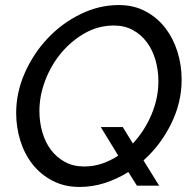

<svg xmlns="http://www.w3.org/2000/svg" viewBox="-20 -735 760 760"><path d="M488 -54Q443 -26 394.5 -10.5Q346 5 295 5Q235 5 188 -19.5Q141 -44 109 -84.5Q77 -125 60.5 -178Q44 -231 44 -288Q44 -369 78 -446Q112 -523 168.5 -583Q225 -643 298.5 -679Q372 -715 450 -715Q510 -715 556.5 -690Q603 -665 634.5 -624Q666 -583 682.5 -530Q699 -477 699 -420Q699 -329 657.5 -245Q616 -161 548 -100L610 0H522ZM313 -76Q350 -76 384 -87.5Q418 -99 448 -119L379 -232H466L506 -167Q553 -218 580 -282.5Q607 -347 607 -413Q607 -457 595.5 -497Q584 -537 561.5 -567.5Q539 -598 506 -616Q473 -634 431 -634Q369 -634 315.5 -603.5Q262 -573 222 -525Q182 -477 159 -416.5Q136 -356 136 -296Q136 -252 147.5 -212Q159 -172 181.5 -142Q204 -112 237 -94Q270 -76 313 -76Z"/></svg>

Font: PTCRaleway Medium
Style: Italic
Weight: 500
Italic angle: -12°
Designer: Matt McInerney, Pablo Impallari, Rodrigo Fuenzalida
Foundry: Matt McInerney, Pablo Impallari, Rodrigo Fuenzalida
Version: Version 3.000g; ttfautohint (v1.5) -l 8 -r 28 -G 28 -x 14 -D